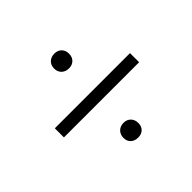

<svg xmlns="http://www.w3.org/2000/svg" viewBox="-119 -617 773 773"><g transform="rotate(-45 267.5 -231.0)"><path d="M58 -256H486V-204H58ZM226 -428Q226 -447 238 -458.5Q250 -470 269 -470Q288 -470 299.5 -458.5Q311 -447 311 -428Q311 -409 299.5 -397.5Q288 -386 269 -386Q250 -386 238 -397.5Q226 -409 226 -428ZM226 -33Q226 -52 238 -64Q250 -76 269 -76Q288 -76 299.5 -64Q311 -52 311 -33Q311 -14 299.5 -3Q288 8 269 8Q250 8 238 -3Q226 -14 226 -33Z"/></g></svg>

Font: LXGW Bright GB
Style: Italic
Weight: 400
Italic angle: -12°
Designer: Christian Thalmann (Catharsis Fonts)
Foundry: LXGW / Christian Thalmann (Catharsis Fonts) / Fontworks Inc.
Version: Version 5.510